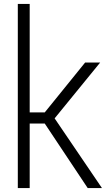

<svg xmlns="http://www.w3.org/2000/svg" viewBox="-20 -950 535 970"><path d="M70 0V-930H130V-382H206L410 -634H486L256 -352L495 0H423L206 -326H130V0Z"/></svg>

Font: Matangi Light
Style: Regular
Weight: 400
Version: Version 3.002